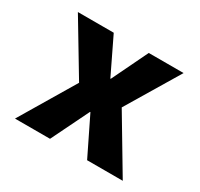

<svg xmlns="http://www.w3.org/2000/svg" viewBox="-117 -664 839 807"><g transform="rotate(30 302.5 -260.0)"><path d="M302 -182H300L211 0H41L199 -265L46 -520H220L304 -346H306L390 -520H559L406 -265L564 0H391Z"/></g></svg>

Font: Mplus 1p ExtraBold
Style: Regular
Weight: 800
Version: Version 1.061